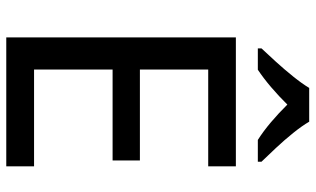

<svg xmlns="http://www.w3.org/2000/svg" viewBox="-212 -770 982 597"><g transform="rotate(90 278.5 -471.0)"><path d="M496.6 0H95.7V-713.9H496.6V-627.9H195.8V-415.5H478.5V-330.6H195.8V-86.4H496.6ZM357.9 -941.9Q370.6 -919.9 392.8 -892.3Q415 -864.7 439.5 -838.6Q463.9 -812.5 482.4 -793.5V-782.2H414.6Q388.2 -798.8 359.6 -823Q331.1 -847.2 304.7 -874Q278.3 -847.2 250.5 -823.5Q222.7 -799.8 196.3 -782.2H129.9V-793.5Q148.4 -813 172.1 -839.1Q195.8 -865.2 217.8 -892.6Q239.7 -919.9 252.9 -941.9Z"/></g></svg>

Font: Open Sans Medium
Style: Regular
Weight: 500
Designer: Monotype Design Team
Foundry: Monotype Imaging Inc.
Version: Version 3.000